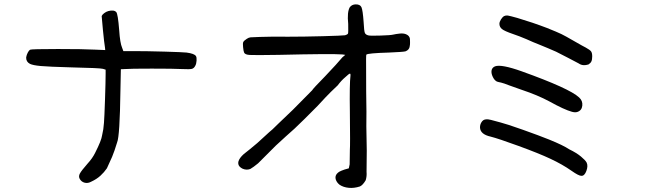

<svg xmlns="http://www.w3.org/2000/svg" viewBox="-20 -751 3043 899"><path d="M487.3 -699.2Q513.7 -706.1 524.4 -694.3Q532.2 -685.5 538.1 -609.4Q542 -549.8 551.8 -527.3L557.6 -511.7H608.4Q665 -511.7 751 -509.3Q836.9 -506.8 853.5 -504.9Q890.6 -500 897.5 -488.3Q901.4 -482.4 900.4 -467.3Q899.4 -452.1 894.5 -443.4Q888.7 -431.6 878.9 -428.7Q869.1 -425.8 831.1 -427.7Q794.9 -429.7 690.9 -429.7Q586.9 -429.7 566.4 -427.7L545.9 -426.8L543.9 -328.1Q541 -113.3 528.3 -84Q515.6 -42 504.9 -16.6Q494.1 8.8 480.5 37.1Q467.8 55.7 450.2 71.8Q432.6 87.9 407.2 99.6Q391.6 108.4 376.5 104.5Q361.3 100.6 353.5 86.9Q346.7 75.2 354 61.5Q361.3 47.9 389.6 15.6Q413.1 -9.8 425.8 -36.1Q455.1 -93.8 458 -117.2Q464.8 -144.5 466.8 -175.8Q468.8 -199.2 471.7 -284.7Q474.6 -370.1 474.6 -406.2V-424.8L461.9 -428.7Q448.2 -432.6 314.5 -435.5Q207 -438.5 170.4 -441.9Q133.8 -445.3 120.1 -452.1Q101.6 -461.9 102.5 -482.4Q104.5 -494.1 109.9 -504.4Q115.2 -514.6 120.6 -518.1Q126 -521.5 251 -521.5Q371.1 -521.5 424.8 -518.6L472.7 -516.6L471.7 -527.3Q467.8 -550.8 461.9 -610.8Q456.1 -670.9 456.1 -675.8Q458 -681.6 467.3 -689Q476.6 -696.3 487.3 -699.2Z M1618.2 -717.8Q1627.9 -729.5 1643.6 -730.5Q1666 -731.4 1672.4 -717.3Q1678.7 -703.1 1682.6 -647.5Q1684.6 -605.5 1688.5 -596.7Q1692.4 -587.9 1706.1 -585Q1715.8 -583 1762.2 -584.5Q1808.6 -585.9 1820.8 -588.9Q1833 -591.8 1851.6 -593.8Q1868.2 -595.7 1880.9 -590.8Q1897.5 -584 1899.4 -569.3Q1899.4 -564.5 1899.9 -554.2Q1900.4 -543.9 1898.4 -534.2Q1896.5 -517.6 1878.9 -510.7Q1870.1 -507.8 1800.8 -504.9Q1701.2 -502 1695.3 -495.1Q1693.4 -493.2 1694.3 -415Q1694.3 -306.6 1695.3 -265.6Q1696.3 -243.2 1695.3 -159.2Q1695.3 -124 1697.3 -45.9Q1697.3 19.5 1696.3 53.7Q1698.2 73.2 1692.4 92.8Q1678.7 116.2 1665 122.1Q1637.7 130.9 1612.8 128.4Q1587.9 126 1570.3 114.3Q1556.6 103.5 1552.2 89.4Q1547.9 75.2 1556.6 63.5Q1562.5 56.6 1569.3 52.7Q1576.2 48.8 1592.8 43L1613.3 37.1L1617.2 18.6Q1618.2 -32.2 1618.2 -49.8Q1620.1 -68.4 1618.2 -226.6Q1616.2 -358.4 1621.1 -397.5Q1622.1 -406.2 1618.2 -406.2Q1614.3 -406.2 1595.7 -388.7Q1578.1 -374 1561.5 -351.6Q1547.9 -338.9 1528.8 -320.3Q1509.8 -301.8 1466.8 -254.9Q1455.1 -243.2 1405.8 -193.8Q1356.4 -144.5 1318.4 -112.3Q1291 -87.9 1271.5 -69.3Q1230.5 -28.3 1188.5 13.7Q1166 32.2 1152.3 40Q1134.8 46.9 1116.2 39.1Q1102.5 32.2 1098.1 23.4Q1093.8 14.6 1096.7 3.9Q1101.6 -11.7 1121.1 -29.3Q1146.5 -48.8 1184.6 -81.1Q1213.9 -108.4 1241.2 -132.8Q1249 -137.7 1284.2 -172.9Q1317.4 -204.1 1351.6 -237.3Q1398.4 -284.2 1441.4 -328.1Q1445.3 -335.9 1502.9 -394.5Q1560.5 -455.1 1583 -482.4L1596.7 -494.1L1583 -496.1Q1534.2 -500 1285.2 -494.1Q1170.9 -492.2 1148.9 -493.7Q1127 -495.1 1123 -504.9Q1120.1 -510.7 1118.2 -530.3Q1116.2 -547.9 1119.1 -554.2Q1122.1 -560.5 1135.7 -569.3Q1144.5 -575.2 1152.8 -576.2Q1161.1 -577.1 1198.2 -578.1Q1250 -580.1 1330.1 -579.1Q1400.4 -579.1 1491.2 -581.5Q1582 -584 1595.7 -585.9Q1606.4 -588.9 1609.4 -593.8Q1611.3 -597.7 1610.4 -638.7Q1604.5 -695.3 1618.2 -717.8Z M2340.8 -675.8Q2348.6 -679.7 2357.9 -678.2Q2367.2 -676.8 2402.3 -667Q2474.6 -645.5 2541 -620.1Q2589.8 -600.6 2608.9 -591.3Q2627.9 -582 2663.1 -561.5Q2715.8 -531.2 2722.7 -528.3Q2742.2 -517.6 2747.6 -510.3Q2752.9 -502.9 2752.9 -487.3Q2752.9 -471.7 2749 -463.4Q2745.1 -455.1 2735.4 -449.2Q2709 -440.4 2689.5 -454.1Q2660.2 -469.7 2642.1 -479Q2624 -488.3 2584 -508.8Q2548.8 -524.4 2502.9 -543Q2477.5 -552.7 2445.3 -567.4Q2411.1 -582 2381.8 -591.8Q2341.8 -605.5 2330.1 -615.2Q2318.4 -625 2318.4 -639.6Q2318.4 -648.4 2325.7 -660.2Q2333 -671.9 2340.8 -675.8ZM2297.9 -440.4Q2327.1 -451.2 2422.9 -417Q2646.5 -336.9 2691.4 -294.9Q2709 -279.3 2706.5 -256.3Q2704.1 -233.4 2682.6 -226.6Q2672.9 -223.6 2658.2 -227.5Q2622.1 -237.3 2551.8 -276.4Q2497.1 -305.7 2423.8 -330.1Q2387.7 -342.8 2363.3 -351.6Q2338.9 -361.3 2326.2 -364.3Q2315.4 -366.2 2306.6 -369.1Q2294.9 -375 2287.1 -391.6Q2279.3 -408.2 2281.7 -421.4Q2284.2 -434.6 2297.9 -440.4ZM2251 -191.4Q2255.9 -192.4 2257.8 -192.4Q2266.6 -194.3 2323.2 -177.7Q2350.6 -170.9 2427.7 -143.6Q2504.9 -116.2 2550.8 -97.7Q2616.2 -71.3 2645.5 -51.8Q2679.7 -35.2 2700.2 -18.1Q2720.7 -1 2726.6 9.8Q2734.4 25.4 2725.6 49.3Q2716.8 73.2 2702.1 72.3Q2689.5 72.3 2656.2 48.8Q2613.3 18.6 2556.6 -7.8Q2504.9 -32.2 2408.7 -67.4Q2312.5 -102.5 2277.3 -111.3Q2228.5 -122.1 2227.5 -154.3Q2227.5 -168 2234.4 -178.7Q2241.2 -189.5 2251 -191.4Z"/></svg>

Font: JasonHandwriting4
Style: Regular
Weight: 400
Version: Version 1.01.21